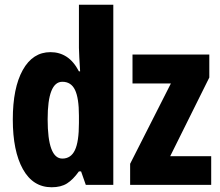

<svg xmlns="http://www.w3.org/2000/svg" viewBox="-20 -780 929 810"><path d="M198 10Q119 10 76.5 -66.5Q34 -143 34 -276Q34 -409 76 -484.5Q118 -560 193 -560Q231 -560 261 -540.5Q291 -521 313 -479H318Q316 -514 314.5 -538.5Q313 -563 313 -578V-760H458V0H342L322 -57H313Q288 -22 262.5 -6Q237 10 198 10ZM243 -111Q279 -111 296 -146.5Q313 -182 313 -261V-292Q313 -366 296.5 -400.5Q280 -435 243 -435Q181 -435 181 -277Q181 -111 243 -111ZM871 0H529V-89L701 -428H539V-550H863V-453L698 -121H871Z"/></svg>

Font: Noto Sans ExtraCondensed ExtraBold
Style: Regular
Weight: 800
Width: 2
Designer: Monotype Design Team
Foundry: Monotype Imaging Inc.
Version: Version 2.013; ttfautohint (v1.8.4.7-5d5b)